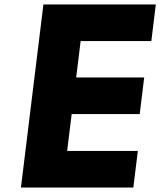

<svg xmlns="http://www.w3.org/2000/svg" viewBox="-20 -845 722 865"><path d="M682 -825H175.6L74.3 0H580.7L601 -165H282.5L302.9 -331H609.4L629.6 -496H323.2L343.3 -660H661.8Z"/></svg>

Font: Hussar
Style: BdSuprExtOblOne
Weight: 700
Foundry: Cannot Into Space Fonts
Version: Version 2.00